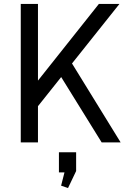

<svg xmlns="http://www.w3.org/2000/svg" viewBox="-20 -720 643 971"><path d="M105 -228 480 -700H584L137 -139ZM85 -700H172V0H85ZM266 -368 330 -422 590 0H494ZM365 50V145L324 231L289 219L320 97L356 152H278V50Z"/></svg>

Font: Pathway Extreme
Style: Regular
Weight: 400
Designer: Eduardo Rodriguez Tunni
Foundry: Eduardo Rodriguez Tunni
Version: Version 1.001;gftools[0.9.26]